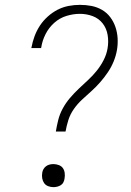

<svg xmlns="http://www.w3.org/2000/svg" viewBox="-20 -763 540 791"><path d="M210 -221Q214 -245 220 -269Q226 -293 238.5 -316Q251 -339 268 -359Q285 -379 304.5 -397.5Q324 -416 343 -433.5Q362 -451 378.5 -471.5Q395 -492 407 -515.5Q419 -539 423 -563Q428 -591 423.5 -618.5Q419 -646 403 -666.5Q387 -687 362 -696.5Q337 -706 309 -706Q282 -706 254 -697.5Q226 -689 203.5 -669Q181 -649 167.5 -622Q154 -595 150 -568L149 -565H109L110 -569Q114 -591 122.5 -614Q131 -637 144.5 -657.5Q158 -678 177 -695Q196 -712 217.5 -723Q239 -734 262.5 -738.5Q286 -743 309 -743Q334 -743 357 -738.5Q380 -734 400 -722.5Q420 -711 434 -692.5Q448 -674 455.5 -652Q463 -630 464.5 -606Q466 -582 462 -558Q458 -534 448.5 -510.5Q439 -487 424.5 -465.5Q410 -444 393 -424.5Q376 -405 356.5 -387.5Q337 -370 318 -352.5Q299 -335 284 -313.5Q269 -292 261.5 -268Q254 -244 250 -221ZM200 8Q189 8 178.5 4Q168 0 162 -8.5Q156 -17 154 -28Q152 -39 154 -51Q155 -59 159 -66Q163 -73 169.5 -78Q176 -83 184 -85Q192 -87 200 -87Q211 -87 222 -83Q233 -79 239 -70.5Q245 -62 246.5 -50.5Q248 -39 246 -28Q245 -20 241.5 -12.5Q238 -5 231 -0.5Q224 4 216 6Q208 8 200 8Z"/></svg>

Font: Iosevka Curly Slab Extralight
Style: Italic
Weight: 200
Italic angle: -9°
Monospace: yes
Designer: Belleve Invis
Foundry: Belleve Invis
Version: Version 22.1.2; ttfautohint (v1.8.4)